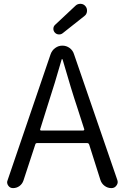

<svg xmlns="http://www.w3.org/2000/svg" viewBox="-20 -967 641 987"><path d="M414.1 -884.8 301.8 -795.9Q293 -789.1 281.2 -790Q269.5 -791 261.7 -799.8Q253.9 -808.6 254.4 -820.3Q254.9 -832 263.7 -839.8L369.1 -938.5Q378.9 -947.3 392.6 -947.3Q393.6 -947.3 395.5 -947.3Q410.2 -946.3 419.4 -935.1Q428.7 -923.8 427.2 -908.7Q425.8 -893.6 414.1 -884.8ZM186.5 -302.7Q185.5 -300.8 187 -298.3Q188.5 -295.9 191.4 -295.9H407.2Q410.2 -295.9 412.1 -298.3Q414.1 -300.8 413.1 -302.7L377 -415Q348.6 -499 301.8 -661.1Q300.8 -663.1 298.8 -663.1Q296.9 -663.1 296.9 -661.1Q264.6 -546.9 221.7 -415ZM552.7 0Q533.2 0 517.6 -11.7Q502 -23.4 496.1 -42L438.5 -223.6Q435.5 -231.4 428.7 -231.4H169.9Q163.1 -231.4 161.1 -223.6L100.6 -39.1Q94.7 -21.5 80.1 -10.7Q65.4 0 46.9 0Q31.2 0 22.5 -12.7Q16.6 -20.5 16.6 -29.3Q16.6 -34.2 18.6 -39.1L240.2 -688.5Q247.1 -708 263.7 -720.2Q280.3 -732.4 300.8 -732.4Q321.3 -732.4 337.9 -720.2Q354.5 -708 360.4 -688.5L583 -42Q585 -36.1 585 -31.2Q585 -21.5 578.1 -12.7Q569.3 0 552.7 0Z"/></svg>

Font: Gen Jyuu Gothic P Normal
Style: Regular
Weight: 300
Designer: [Source Han Sans]
Ryoko NISHIZUKA  (kana & ideographs); Paul D. Hunt (Latin, Greek & Cyrillic); Wenlong ZHANG  (bopomofo
Version: Version 1.002.20150607